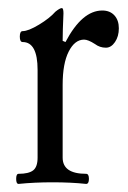

<svg xmlns="http://www.w3.org/2000/svg" viewBox="-20 -451 316 475"><path d="M26 4Q20 4 20 -8.5Q20 -21 26 -21Q51 -21 62 -29.5Q73 -38 73 -61V-278Q73 -347 36 -347Q29 -347 29 -360.5Q29 -374 36 -374Q50 -374 76.5 -390Q103 -406 117 -422Q128 -431 133 -431Q137 -431 137 -418Q135 -374 135 -350L142 -347Q183 -425 233 -425Q252 -425 263 -413Q274 -401 274 -381Q274 -361 264.5 -347Q255 -333 242 -333Q227 -333 215 -342Q198 -353 188 -353Q165 -353 150 -323.5Q135 -294 135 -241V-61Q135 -21 193 -21Q200 -21 200 -8.5Q200 4 193 4Q156 0 110 0Q65 0 26 4Z"/></svg>

Font: Junicode Cond Light
Style: Regular
Weight: 300
Width: 3
Designer: Peter S. Baker
Version: Version 2.201